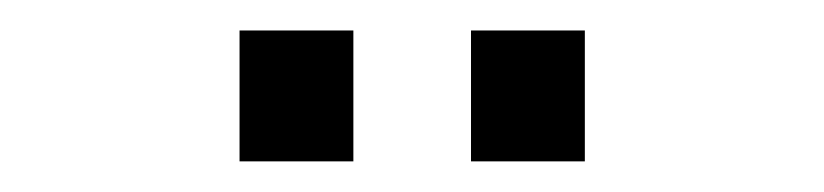

<svg xmlns="http://www.w3.org/2000/svg" viewBox="-20 -685 541 126"><path d="M137.2 -665H211.9V-579.1H137.2ZM289.1 -665H363.8V-579.1H289.1Z"/></svg>

Font: D-DIN Condensed
Style: Regular
Weight: 400
Width: 3
Designer: Charles Nix
Foundry: Datto Inc.
Version: Version 1.00